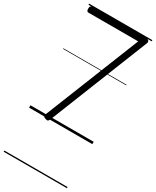

<svg xmlns="http://www.w3.org/2000/svg" viewBox="-306 -962 1151 1415"><g transform="rotate(30 269.0 -255.0)"><path d="M145 11Q131 6 128 -0.5Q125 -7 130 -19L452 -825H28Q21 -825 16.5 -830.5Q12 -836 12 -850Q12 -863 16 -869Q20 -875 28 -875H497Q507 -875 513.5 -866.5Q520 -858 515 -846L182 -10Q176 7 169 12Q162 17 145 11ZM0 365H538V375H0ZM0 -20H538V0H0ZM0 -505H538V-500H0ZM0 -885H538V-875H0Z"/></g></svg>

Font: Playwrite GB J Guides
Style: Regular
Weight: 400
Designer: Veronika Burian, José Scaglione
Foundry: TypeTogether
Version: Version 1.003